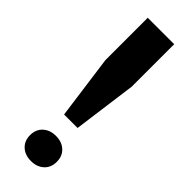

<svg xmlns="http://www.w3.org/2000/svg" viewBox="-249 -745 769 769"><g transform="rotate(45 135.0 -360.5)"><path d="M97.3 -218.1 60.4 -488.7V-729H210.1V-488.7L173.7 -218.1ZM135.1 7.7Q101.4 7.7 80.4 -11.7Q59.4 -31.1 59.4 -63.4Q59.4 -95.7 80.4 -115.1Q101.4 -134.6 135.1 -134.6Q168.9 -134.6 189.9 -115.1Q210.9 -95.7 210.9 -63.4Q210.9 -31.1 189.9 -11.7Q168.9 7.7 135.1 7.7Z"/></g></svg>

Font: Mona Sans ExtraLight
Style: Regular
Weight: 200
Designer: Deni Anggara
Foundry: GitHub
Version: Version 2.000